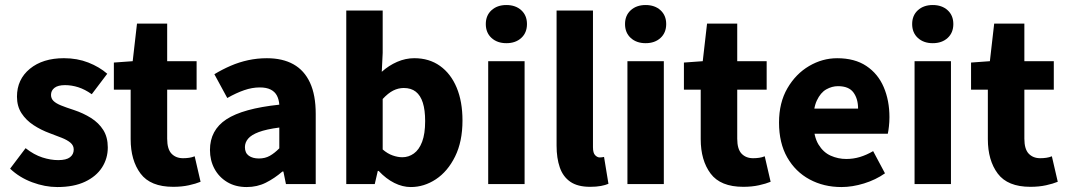

<svg xmlns="http://www.w3.org/2000/svg" viewBox="-20 -743 4306 775"><path d="M211.3 12Q161.7 12 110 -7.2Q58.2 -26.5 20.8 -62.2L83.3 -144.9Q117.4 -118.2 150.9 -107.5Q184.3 -96.7 214.9 -96.7Q247.8 -96.7 262.7 -108.4Q277.6 -120 277.6 -139.4Q277.6 -155.8 264.5 -166.9Q251.3 -178 229.6 -186.6Q207.9 -195.3 180.7 -205.3Q145.3 -218.3 115.3 -238Q85.2 -257.7 66.8 -286Q48.5 -314.3 48.5 -352.8Q48.5 -422.6 100.6 -465.4Q152.7 -508.1 238 -508.1Q291.8 -508.1 336.6 -490.5Q381.3 -472.9 412.9 -445.3L350.4 -362.7Q323.1 -382.1 296.1 -390.8Q269.1 -399.4 242.6 -399.4Q213.9 -399.4 199.9 -388.4Q185.9 -377.5 185.9 -359.8Q185.9 -345.6 195.8 -335.7Q205.6 -325.9 226.1 -317.5Q246.7 -309.1 278.2 -299Q316.2 -286.4 347.4 -266.8Q378.6 -247.2 396.9 -218.2Q415.1 -189.2 415.1 -148Q415.1 -103.1 391.7 -66.9Q368.4 -30.8 323.1 -9.4Q277.8 12 211.3 12Z M679.1 11.1Q587.4 11.1 547.4 -42.3Q507.4 -95.7 507.4 -181.4V-381H439.6V-490.5L515.6 -496L533 -647.8H654.8V-496H773.6V-381H654.8V-183.1Q654.8 -141.2 672.3 -122.8Q689.9 -104.4 718.7 -104.4Q731.2 -104.4 743.3 -106.1Q755.5 -107.8 765.8 -112.2L789.6 -9.3Q770.6 -1.4 742.4 4.8Q714.1 11.1 679.1 11.1Z M975.8 12Q930.5 12 897.2 -8Q864 -27.9 845.7 -61.8Q827.5 -95.7 827.5 -137.6Q827.5 -217.8 893.9 -261.4Q960.4 -305 1107.4 -320.5Q1105.9 -341.6 1097.7 -357.2Q1089.4 -372.9 1072.5 -381.5Q1055.5 -390.1 1028.6 -390.1Q997.7 -390.1 965.7 -379Q933.7 -368 897.4 -347.4L845.3 -443.4Q876.8 -462.6 911 -477.4Q945.2 -492.2 981.8 -500.1Q1018.4 -508 1057.4 -508Q1120.6 -508 1164.5 -483.5Q1208.3 -459 1231.3 -409.3Q1254.4 -359.6 1254.4 -283.3V0H1134.2L1123.9 -50.6H1119.9Q1088.2 -23.2 1053.1 -5.6Q1018.1 12 975.8 12ZM1025.2 -103.3Q1050.2 -103.3 1069.2 -114.1Q1088.3 -124.9 1107.4 -144.3V-228.2Q1055 -221.3 1024.7 -210Q994.4 -198.6 981.5 -183.2Q968.6 -167.8 968.6 -149Q968.6 -125.8 984.2 -114.5Q999.7 -103.3 1025.2 -103.3Z M1638.1 12Q1604.9 12 1571.8 -4.5Q1538.6 -21 1508.6 -52.9H1504.9L1492.7 0H1377.7V-700.6H1524.7V-529.4L1521 -453.2Q1549.2 -478.6 1583.2 -493.4Q1617.2 -508.1 1652.3 -508.1Q1712.4 -508.1 1756.1 -476.9Q1799.8 -445.7 1823.3 -389.4Q1846.8 -333.2 1846.8 -256.7Q1846.8 -171.6 1816.9 -111.2Q1787 -50.8 1739.4 -19.4Q1691.8 12 1638.1 12ZM1603.8 -108.3Q1629.5 -108.3 1650.5 -123.4Q1671.6 -138.4 1683.9 -170.7Q1696.1 -202.9 1696.1 -254.2Q1696.1 -298.8 1686.7 -328.4Q1677.3 -358 1658.3 -372.9Q1639.3 -387.8 1609.9 -387.8Q1587.8 -387.8 1567.2 -377.5Q1546.6 -367.1 1524.7 -343.4V-139.7Q1544.4 -122.6 1565.1 -115.5Q1585.7 -108.3 1603.8 -108.3Z M1950.6 0V-496H2097.5V0ZM2024 -568.7Q1987.1 -568.7 1964 -589.8Q1940.9 -610.9 1940.9 -645.9Q1940.9 -680.7 1964 -701.7Q1987.1 -722.7 2024 -722.7Q2061.1 -722.7 2084.1 -701.7Q2107.1 -680.7 2107.1 -645.9Q2107.1 -610.9 2084.1 -589.8Q2061.1 -568.7 2024 -568.7Z M2362.1 11.1Q2311.6 11.1 2282.1 -9.3Q2252.5 -29.7 2239.6 -67.2Q2226.6 -104.6 2226.6 -154.9V-700.4H2373.5V-148.9Q2373.5 -125.2 2382.4 -116.4Q2391.2 -107.5 2400.6 -107.5Q2405.2 -107.5 2408.7 -108Q2412.2 -108.5 2418.2 -109.5L2436 -1.1Q2424.3 4 2405.7 7.6Q2387.2 11.1 2362.1 11.1Z M2512.6 0V-496H2659.5V0ZM2586 -568.7Q2549.1 -568.7 2526 -589.8Q2502.9 -610.9 2502.9 -645.9Q2502.9 -680.7 2526 -701.7Q2549.1 -722.7 2586 -722.7Q2623.1 -722.7 2646.1 -701.7Q2669.1 -680.7 2669.1 -645.9Q2669.1 -610.9 2646.1 -589.8Q2623.1 -568.7 2586 -568.7Z M2980.1 11.1Q2888.4 11.1 2848.4 -42.3Q2808.4 -95.7 2808.4 -181.4V-381H2740.6V-490.5L2816.6 -496L2834 -647.8H2955.8V-496H3074.6V-381H2955.8V-183.1Q2955.8 -141.2 2973.3 -122.8Q2990.9 -104.4 3019.7 -104.4Q3032.2 -104.4 3044.3 -106.1Q3056.5 -107.8 3066.8 -112.2L3090.6 -9.3Q3071.6 -1.4 3043.4 4.8Q3015.1 11.1 2980.1 11.1Z M3376.4 12Q3305.1 12 3247.9 -18.8Q3190.8 -49.6 3157.6 -107.6Q3124.5 -165.7 3124.5 -248.2Q3124.5 -328.8 3158.4 -386.9Q3192.2 -444.9 3245.9 -476.5Q3299.6 -508 3359.2 -508Q3430.2 -508 3477.1 -476.6Q3524.1 -445.2 3547.1 -391.3Q3570.2 -337.4 3570.2 -270Q3570.2 -250.6 3568.1 -232.6Q3566.1 -214.5 3563.6 -203.3H3238.5L3237.4 -304.7H3443.6Q3443.6 -344.3 3424.9 -369.7Q3406.2 -395.2 3362.4 -395.2Q3338.3 -395.2 3315.1 -382.2Q3292 -369.1 3277 -337Q3262 -305 3263.2 -248.2Q3264.3 -191.9 3283.7 -159.9Q3303.2 -127.9 3333.1 -114.6Q3363 -101.3 3396 -101.3Q3424.6 -101.3 3451.4 -109.4Q3478.2 -117.6 3504.4 -133L3552.2 -43.4Q3514.8 -17.1 3467.7 -2.6Q3420.6 12 3376.4 12Z M3671.6 0V-496H3818.5V0ZM3745 -568.7Q3708.1 -568.7 3685 -589.8Q3661.9 -610.9 3661.9 -645.9Q3661.9 -680.7 3685 -701.7Q3708.1 -722.7 3745 -722.7Q3782.1 -722.7 3805.1 -701.7Q3828.1 -680.7 3828.1 -645.9Q3828.1 -610.9 3805.1 -589.8Q3782.1 -568.7 3745 -568.7Z M4139.1 11.1Q4047.4 11.1 4007.4 -42.3Q3967.4 -95.7 3967.4 -181.4V-381H3899.6V-490.5L3975.6 -496L3993 -647.8H4114.8V-496H4233.6V-381H4114.8V-183.1Q4114.8 -141.2 4132.3 -122.8Q4149.9 -104.4 4178.7 -104.4Q4191.2 -104.4 4203.3 -106.1Q4215.5 -107.8 4225.8 -112.2L4249.6 -9.3Q4230.6 -1.4 4202.4 4.8Q4174.1 11.1 4139.1 11.1Z"/></svg>

Font: SourceSans3VF
Style: Regular
Weight: 200
Designer: Paul D. Hunt
Foundry: Adobe
Version: Version 3.052;hotconv 1.1.0;makeotfexe 2.6.0